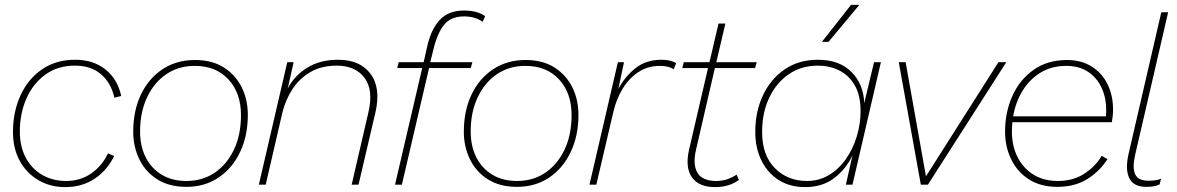

<svg xmlns="http://www.w3.org/2000/svg" viewBox="-20 -754 4806 784"><path d="M246 10Q185 10 136.5 -18.5Q88 -47 60.5 -97.5Q33 -148 33 -215Q33 -297 63.5 -364Q94 -431 151 -470.5Q208 -510 287 -510Q361 -510 410.5 -470.5Q460 -431 475 -362L447 -355Q434 -415 393 -450.5Q352 -486 286 -486Q216 -486 165.5 -449.5Q115 -413 88 -352Q61 -291 61 -217Q61 -155 85.5 -109.5Q110 -64 153 -39.5Q196 -15 250 -15Q309 -15 353.5 -46.5Q398 -78 421 -128L446 -117Q419 -60 367.5 -25Q316 10 246 10Z M741 9Q671 9 622.5 -21.5Q574 -52 549 -103.5Q524 -155 524 -216Q524 -302 555.5 -368Q587 -434 644 -471.5Q701 -509 776 -509Q846 -509 894 -478.5Q942 -448 967 -397.5Q992 -347 992 -285Q992 -200 960.5 -133.5Q929 -67 872.5 -29Q816 9 741 9ZM741 -15Q807 -15 857 -49Q907 -83 935.5 -143.5Q964 -204 964 -284Q964 -374 913 -429.5Q862 -485 775 -485Q709 -485 659 -451Q609 -417 580.5 -356.5Q552 -296 552 -217Q552 -157 575 -111.5Q598 -66 640.5 -40.5Q683 -15 741 -15Z M1037 0 1153 -500H1179L1155 -393Q1182 -445 1234.5 -477.5Q1287 -510 1361 -510Q1450 -510 1493 -452.5Q1536 -395 1513 -295L1444 0H1416L1484 -294Q1506 -386 1468.5 -436Q1431 -486 1356 -486Q1293 -486 1248 -460Q1203 -434 1174.5 -390.5Q1146 -347 1133 -294L1065 0Z M1593 0 1704 -476H1602L1608 -500H1710L1725 -567Q1741 -636 1776.5 -673.5Q1812 -711 1875 -711Q1929 -711 1961 -688L1951 -665Q1920 -687 1875 -687Q1821 -687 1793.5 -653Q1766 -619 1750 -553L1737 -500H1909L1902 -476H1732L1621 0Z M2091 9Q2021 9 1972.5 -21.5Q1924 -52 1899 -103.5Q1874 -155 1874 -216Q1874 -302 1905.5 -368Q1937 -434 1994 -471.5Q2051 -509 2126 -509Q2196 -509 2244 -478.5Q2292 -448 2317 -397.5Q2342 -347 2342 -285Q2342 -200 2310.5 -133.5Q2279 -67 2222.5 -29Q2166 9 2091 9ZM2091 -15Q2157 -15 2207 -49Q2257 -83 2285.5 -143.5Q2314 -204 2314 -284Q2314 -374 2263 -429.5Q2212 -485 2125 -485Q2059 -485 2009 -451Q1959 -417 1930.5 -356.5Q1902 -296 1902 -217Q1902 -157 1925 -111.5Q1948 -66 1990.5 -40.5Q2033 -15 2091 -15Z M2387 0 2503 -500H2528L2505 -391Q2533 -443 2576 -476.5Q2619 -510 2681 -510Q2719 -510 2741 -496L2731 -471Q2711 -485 2674 -485Q2625 -485 2586.5 -459.5Q2548 -434 2522 -391Q2496 -348 2484 -295L2415 0Z M2900 10Q2833 10 2805 -30.5Q2777 -71 2794 -144L2871 -476H2766L2772 -500H2877L2914 -658H2942L2905 -500H3070L3063 -476H2899L2822 -142Q2808 -82 2828 -48.5Q2848 -15 2905 -15Q2949 -15 2988 -41L2997 -19Q2957 10 2900 10Z M3268 10Q3205 10 3159.5 -19Q3114 -48 3089 -99Q3064 -150 3064 -216Q3064 -298 3095.5 -365Q3127 -432 3184.5 -471Q3242 -510 3320 -510Q3407 -510 3456.5 -460.5Q3506 -411 3509 -333L3549 -500H3577L3461 0H3434L3461 -120Q3435 -64 3386.5 -27Q3338 10 3268 10ZM3275 -15Q3324 -15 3364.5 -39Q3405 -63 3434 -104.5Q3463 -146 3478.5 -197Q3494 -248 3494 -300Q3494 -365 3470 -406Q3446 -447 3406.5 -466.5Q3367 -486 3320 -486Q3252 -486 3201 -451Q3150 -416 3121 -355Q3092 -294 3092 -215Q3092 -120 3144 -67.5Q3196 -15 3275 -15ZM3455 -734H3489L3363 -583H3336Z M4057 -500H4089L3769 0H3740L3650 -500H3678L3761 -34Z M4298 9Q4229 9 4181.5 -21.5Q4134 -52 4109 -103.5Q4084 -155 4084 -217Q4084 -295 4113.5 -361.5Q4143 -428 4200 -468.5Q4257 -509 4337 -509Q4395 -509 4437.5 -482.5Q4480 -456 4502.5 -410Q4525 -364 4525 -307Q4525 -282 4520 -255H4114Q4112 -236 4112 -216Q4112 -158 4135 -112.5Q4158 -67 4200 -41Q4242 -15 4300 -15Q4361 -15 4406.5 -44Q4452 -73 4479 -118L4502 -104Q4471 -55 4420 -23Q4369 9 4298 9ZM4334 -485Q4274 -485 4229 -457.5Q4184 -430 4155.5 -383.5Q4127 -337 4117 -279H4496Q4497 -294 4497 -305Q4497 -355 4478 -396Q4459 -437 4422.5 -461Q4386 -485 4334 -485Z M4661 9Q4609 9 4591.5 -26Q4574 -61 4588 -124L4722 -704H4750L4615 -121Q4603 -68 4615.5 -42Q4628 -16 4669 -16Q4686 -16 4698 -18Q4710 -20 4721 -24L4715 -1Q4696 9 4661 9Z"/></svg>

Font: Prodigy Sans ExtraLight
Style: Italic
Weight: 200
Italic angle: -13°
Designer: Wei Huang
Foundry: Wei Huang
Version: Version 1.003; ttfautohint (v1.8.3)